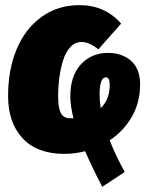

<svg xmlns="http://www.w3.org/2000/svg" viewBox="-20 -574 579 740"><path d="M520 -249Q520 -179.7 488.5 -124.5Q457 -69.3 402.8 -33.2Q425.8 25.9 460.9 88.9L374 146Q334 68.8 308.1 8.8Q269.5 19 228 19Q123 19 67.1 -41Q11.2 -101.1 11.2 -204.1Q11.2 -305.7 44.4 -384.8Q77.6 -463.9 140.4 -509Q203.1 -554.2 286.1 -554.2Q384.8 -554.2 446.8 -482.9L358.9 -383.8Q324.7 -412.1 293.9 -412.1Q269.5 -412.1 251.5 -393.1Q233.4 -374 223.4 -342Q213.4 -310.1 208.7 -274.7Q204.1 -239.3 204.1 -201.2Q204.1 -157.2 214.8 -137.7Q225.6 -118.2 250 -118.2H263.2Q251 -166 251 -202.1Q251 -282.2 292 -326.2Q333 -370.1 396 -370.1Q451.2 -370.1 485.6 -339.1Q520 -308.1 520 -249ZM363.8 -209Q363.8 -185.5 368.2 -157.2Q402.8 -190.4 402.8 -247.1Q402.8 -275.9 388.2 -275.9Q363.8 -275.9 363.8 -209Z"/></svg>

Font: Fira Sans Compressed Heavy
Style: Italic
Weight: 900
Width: 3
Italic angle: -8°
Designer: Carrois Corporate & Edenspiekermann AG
Foundry: Carrois Corporate GbR & Edenspiekermann AG
Version: Version 4.203;PS 004.203;hotconv 1.0.88;makeotf.lib2.5.64775